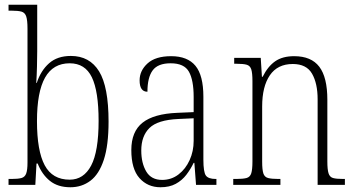

<svg xmlns="http://www.w3.org/2000/svg" viewBox="-20 -780 1499 810"><path d="M277 10Q224 10 190.5 -17Q157 -44 139 -90H134L129 0H16V-25H28Q56 -25 70.5 -29Q85 -33 90.5 -48Q96 -63 96 -94V-659Q96 -695 90.5 -711Q85 -727 70.5 -731Q56 -735 29 -735H16V-760H137V-564Q137 -537 136 -499Q135 -461 133 -430H135Q152 -482 187 -513Q222 -544 279 -544Q358 -544 398 -479Q438 -414 438 -267Q438 -167 418 -106Q398 -45 361.5 -17.5Q325 10 277 10ZM274 -22Q333 -22 364.5 -81.5Q396 -141 396 -270Q396 -395 367.5 -454Q339 -513 274 -513Q204 -513 170 -452.5Q136 -392 136 -269Q136 -144 168.5 -83Q201 -22 274 -22Z M657 10Q603 10 568.5 -28.5Q534 -67 534 -147Q534 -225 581.5 -262.5Q629 -300 728 -304L797 -307V-371Q797 -442 777 -477.5Q757 -513 700 -513Q646 -513 624 -483Q602 -453 602 -393Q569 -393 569 -441Q569 -482 602.5 -512.5Q636 -543 702 -543Q771 -543 804.5 -502.5Q838 -462 838 -372V-107Q838 -54 848.5 -39.5Q859 -25 890 -25H893V0H807L800 -93H797Q784 -66 766 -42.5Q748 -19 721.5 -4.5Q695 10 657 10ZM664 -21Q703 -21 733 -44Q763 -67 780 -104.5Q797 -142 797 -186V-281L732 -278Q645 -274 610.5 -240Q576 -206 576 -145Q576 -92 597 -56.5Q618 -21 664 -21Z M964 0V-25H976Q1005 -25 1020 -29Q1035 -33 1040 -49Q1045 -65 1045 -99V-438Q1045 -472 1040 -487.5Q1035 -503 1020.5 -507Q1006 -511 978 -511H968V-536H1080L1085 -456H1088Q1110 -500 1141 -521.5Q1172 -543 1221 -543Q1293 -543 1327 -498.5Q1361 -454 1361 -359V-99Q1361 -65 1366 -49Q1371 -33 1385 -29Q1399 -25 1428 -25H1435V0H1320V-361Q1320 -428 1296.5 -469Q1273 -510 1215 -510Q1151 -510 1118.5 -462.5Q1086 -415 1086 -331V-98Q1086 -64 1091 -48.5Q1096 -33 1111 -29Q1126 -25 1155 -25H1163V0Z"/></svg>

Font: Noto Serif Lao Condensed ExtraLight
Style: Regular
Weight: 200
Width: 3
Designer: Monotype Design Team
Foundry: Monotype Imaging Inc.
Version: Version 2.003; ttfautohint (v1.8.4.7-5d5b)